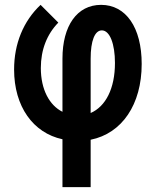

<svg xmlns="http://www.w3.org/2000/svg" viewBox="-20 -570 640 790"><path d="M237 -329V-110C183 -137 148 -202 148 -290C148 -365 173 -429 220 -477L147 -550C76 -483 38 -390 38 -284C38 -132 116 -23 237 3V200H353V5C482 -21 563 -140 563 -307C563 -457 498 -550 396 -550C297 -550 237 -464 237 -329ZM353 -105V-329C353 -402 370 -445 399 -445C432 -445 453 -389 453 -311C453 -206 415 -132 353 -105Z"/></svg>

Font: CommitMono
Style: Bold
Weight: 700
Monospace: yes
Designer: Eigil Nikolajsen
Foundry: Eigil Nikolajsen
Version: Version 1.143